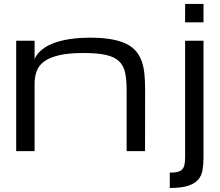

<svg xmlns="http://www.w3.org/2000/svg" viewBox="-20 -770 1119 978"><path d="M1016.6 31.2Q1016.6 67.4 1011.7 96.2Q1006.8 125 989.3 145.3Q971.7 165.5 937.5 176.5Q903.3 187.5 844.7 187.5V109.4Q868.2 109.4 883.3 106Q898.4 102.5 907.2 93.8Q916 85 919.4 69.8Q922.9 54.7 922.9 31.2V-562.5H1016.6ZM1016.6 -656.2H922.9V-750H1016.6ZM625 0V-312.5Q625 -364.7 617.2 -400.6Q609.4 -436.5 585.9 -458.5Q562.5 -480.5 519.5 -490.2Q476.6 -500 406.2 -500Q330.1 -500 281.5 -488.8Q232.9 -477.5 205.1 -457Q177.2 -436.5 166.7 -407.7Q156.2 -378.9 156.2 -343.8V0H62.5V-562.5H156.2V-468.8Q166.5 -492.7 185.5 -510Q204.6 -527.3 228.5 -539.6Q252.4 -551.8 280.3 -559.3Q308.1 -566.9 335.9 -571Q363.8 -575.2 389.9 -576.7Q416 -578.1 437.5 -578.1Q500 -578.1 545.2 -570.3Q590.3 -562.5 621.8 -547.4Q653.3 -532.2 672.4 -509.8Q691.4 -487.3 701.9 -457.8Q712.4 -428.2 715.8 -391.8Q719.2 -355.5 719.2 -312.5L718.8 0Z"/></svg>

Font: Michroma
Style: Regular
Weight: 400
Version: Version 1.000